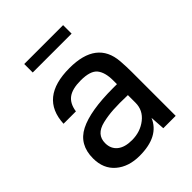

<svg xmlns="http://www.w3.org/2000/svg" viewBox="-205 -817 943 943"><g transform="rotate(-45 266.5 -346.0)"><path d="M271 -535Q459 -535 471 -382Q474 -342 474 -305V0H388L383 -77Q345 14 210 14Q134 14 86.5 -26.5Q39 -67 39 -139Q39 -235 116.5 -274.5Q194 -314 353 -314H380V-340Q380 -396 357 -424.5Q334 -453 267 -453Q209 -453 179.5 -431.5Q150 -410 143 -362H57Q65 -535 271 -535ZM128 -647V-706H398V-647ZM134 -150Q134 -111 161 -89Q188 -67 238 -67Q296 -67 338 -100Q380 -133 380 -185V-238Q320 -240 279.5 -237.5Q239 -235 203.5 -226.5Q168 -218 151 -199Q134 -180 134 -150Z"/></g></svg>

Font: Nacelle
Style: Regular
Weight: 400
Designer: Sora Sagano
Foundry: Sora Sagano
Version: Version 1.000;FEAKit 1.0